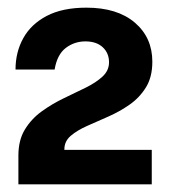

<svg xmlns="http://www.w3.org/2000/svg" viewBox="-20 -855 444 501"><path d="M28 -374V-424V-449Q28 -489.5 45 -517.2Q62 -545 89 -564.5Q116 -584 146.2 -598.5Q176.5 -613 203.5 -626.2Q230.5 -639.5 247.5 -655.2Q264.5 -671 264.5 -692.5Q264.5 -716.5 248 -731.8Q231.5 -747 203 -747Q174 -747 151.5 -729.8Q129 -712.5 122.5 -673.5H20.5Q20.5 -719 40.8 -755.5Q61 -792 102 -813.5Q143 -835 205.5 -835Q286 -835 331.8 -796Q377.5 -757 377.5 -694Q377.5 -654 360.8 -627Q344 -600 318.2 -582Q292.5 -564 263 -551Q233.5 -538 207.5 -526.5Q181.5 -515 164.8 -500.8Q148 -486.5 148 -465.5V-464H376V-374Z"/></svg>

Font: Public Sans Thin ExtraBold
Style: Regular
Weight: 800
Version: Version 1.007